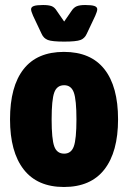

<svg xmlns="http://www.w3.org/2000/svg" viewBox="-20 -738 510 766"><path d="M235 8Q129 8 74.5 -62Q20 -132 20 -262Q20 -393 74 -462Q128 -531 235 -531Q342 -531 396.5 -462Q451 -393 451 -262Q451 -132 396.5 -62Q342 8 235 8ZM236 -125Q264 -125 274.5 -154Q285 -183 285 -262Q285 -340 274.5 -369Q264 -398 236 -398Q207 -398 196.5 -369Q186 -340 186 -262Q186 -183 196.5 -154Q207 -125 236 -125ZM320 -718Q346 -718 357 -714Q368 -710 368 -701Q368 -693 360 -675L326 -603Q318 -585 301 -578.5Q284 -572 236 -572Q188 -572 171 -578.5Q154 -585 146 -603L112 -675Q104 -693 104 -701Q104 -710 115 -714Q126 -718 152 -718Q174 -718 186 -713.5Q198 -709 207 -694L236 -652L265 -694Q274 -708 286 -713Q298 -718 320 -718Z"/></svg>

Font: Asap Condensed ExtraBold
Style: Regular
Weight: 800
Width: 3
Designer: Pablo Cosgaya
Foundry: Omnibus-Type
Version: Version 3.001; ttfautohint (v1.8.4.7-5d5b)